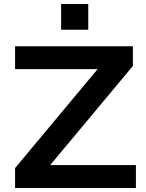

<svg xmlns="http://www.w3.org/2000/svg" viewBox="-20 -935 726 955"><path d="M55 0V-99L503 -636L508 -591H55V-705H641V-607L193 -70L188 -114H656V0ZM284 -787V-915H419V-787Z"/></svg>

Font: Nunito Sans 10pt SemiExpanded
Style: Bold
Weight: 700
Width: 6
Designer: Vernon Adams
Foundry: Vernon Adams
Version: Version 3.101;gftools[0.9.27]